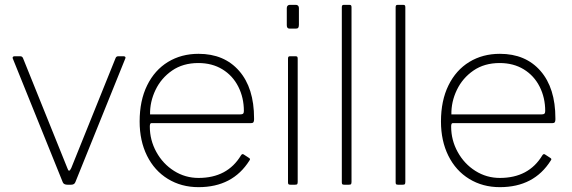

<svg xmlns="http://www.w3.org/2000/svg" viewBox="-20 -762 2360 792"><path d="M497 -521 291 -11Q287 0 273 0H259Q243 0 239 -10L33 -520L32 -523Q32 -530 41 -530H63Q72 -530 75 -522L258 -68Q261 -58 265 -58Q269 -58 274 -69L457 -523Q460 -530 468 -530H490Q494 -530 496.5 -527.5Q499 -525 497 -521Z M799 -28Q918 -28 974 -121Q979 -129 985 -125L1008 -110Q1014 -106 1009 -100Q940 10 799 10Q728 10 672.5 -24Q617 -58 586.5 -119.5Q556 -181 556 -261Q556 -347 587 -410Q618 -473 673 -506.5Q728 -540 799 -540Q905 -540 966.5 -469.5Q1028 -399 1028 -274V-269Q1028 -262 1025.5 -258Q1023 -254 1015 -254H604Q598 -254 598 -240Q598 -184 625 -135Q652 -86 698 -57Q744 -28 799 -28ZM969 -290Q979 -290 982.5 -293Q986 -296 986 -304Q986 -359 963 -404.5Q940 -450 897.5 -476Q855 -502 798 -502Q735 -502 690 -471Q645 -440 621.5 -391Q598 -342 599 -290Z M1213 -660Q1213 -652 1210.5 -648Q1208 -644 1201 -644H1174Q1163 -644 1163 -658V-729Q1163 -735 1166.5 -738.5Q1170 -742 1175 -742H1201Q1206 -742 1209.5 -738.5Q1213 -735 1213 -729ZM1208 -12Q1208 -5 1206 -2.5Q1204 0 1196 0H1179Q1172 0 1170 -2Q1168 -4 1168 -10V-520Q1168 -526 1170 -528Q1172 -530 1177 -530H1199Q1204 -530 1206 -528Q1208 -526 1208 -520Z M1430 -12Q1430 -5 1428 -2.5Q1426 0 1418 0H1401Q1394 0 1392 -2Q1390 -4 1390 -10V-732Q1390 -738 1392 -740Q1394 -742 1399 -742H1421Q1426 -742 1428 -740Q1430 -738 1430 -732Z M1652 -12Q1652 -5 1650 -2.5Q1648 0 1640 0H1623Q1616 0 1614 -2Q1612 -4 1612 -10V-732Q1612 -738 1614 -740Q1616 -742 1621 -742H1643Q1648 -742 1650 -740Q1652 -738 1652 -732Z M2042 -28Q2161 -28 2217 -121Q2222 -129 2228 -125L2251 -110Q2257 -106 2252 -100Q2183 10 2042 10Q1971 10 1915.5 -24Q1860 -58 1829.5 -119.5Q1799 -181 1799 -261Q1799 -347 1830 -410Q1861 -473 1916 -506.5Q1971 -540 2042 -540Q2148 -540 2209.5 -469.5Q2271 -399 2271 -274V-269Q2271 -262 2268.5 -258Q2266 -254 2258 -254H1847Q1841 -254 1841 -240Q1841 -184 1868 -135Q1895 -86 1941 -57Q1987 -28 2042 -28ZM2212 -290Q2222 -290 2225.5 -293Q2229 -296 2229 -304Q2229 -359 2206 -404.5Q2183 -450 2140.5 -476Q2098 -502 2041 -502Q1978 -502 1933 -471Q1888 -440 1864.5 -391Q1841 -342 1842 -290Z"/></svg>

Font: Libre Franklin Thin
Style: Regular
Weight: 250
Designer: Pablo Impallari, Rodrigo Fuenzalida
Foundry: Impallari Type
Version: Version 1.002; ttfautohint (v1.5)